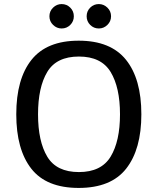

<svg xmlns="http://www.w3.org/2000/svg" viewBox="-20 -912 775 944"><path d="M283 -892Q308 -892 325.5 -874.5Q343 -857 343 -832Q343 -807 325.5 -789.5Q308 -772 283 -772Q259 -772 241 -789.5Q223 -807 223 -832Q223 -857 241 -874.5Q259 -892 283 -892ZM466 -892Q441 -892 423.5 -874.5Q406 -857 406 -832Q406 -807 423.5 -789.5Q441 -772 466 -772Q490 -772 508 -789.5Q526 -807 526 -832Q526 -857 508 -874.5Q490 -892 466 -892ZM367 12Q208 12 134 -82.5Q60 -177 60 -350Q60 -524 135 -618Q210 -712 367 -712Q524 -712 599.5 -618Q675 -524 675 -350Q675 -178 600.5 -83Q526 12 367 12ZM570 -350Q570 -482 524 -558Q478 -634 368 -634Q258 -634 212.5 -558.5Q167 -483 167 -350Q167 -217 212.5 -141.5Q258 -66 368 -66Q478 -66 524 -142Q570 -218 570 -350Z"/></svg>

Font: Voces
Style: Regular
Weight: 400
Designer: Ana Paula Megda, Pablo Ugerman
Foundry: Ana Paula Megda, Pablo Ugerman
Version: Version 1.100